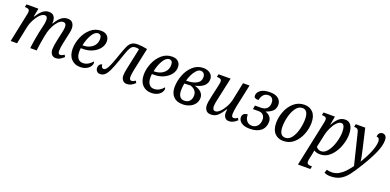

<svg xmlns="http://www.w3.org/2000/svg" viewBox="-2 -1445 5251 2584"><g transform="rotate(20 2623.5 -153.0)"><path d="M603 -88Q603 -132 623 -225L640 -304Q642 -312 651.5 -354.5Q661 -397 661 -427Q661 -483 616 -483Q584 -483 551.5 -450.5Q519 -418 494 -369.5Q469 -321 457 -275L442 -207Q435 -176 423.5 -100.5Q412 -25 411 0H319Q320 -25 331.5 -99Q343 -173 354 -225L372 -304Q373 -310 383 -353Q393 -396 393 -428Q393 -451 384 -467Q375 -483 353 -483Q319 -483 282.5 -445.5Q246 -408 218.5 -354.5Q191 -301 182 -256L129 0H38L122 -403Q129 -431 129 -451Q129 -477 113.5 -486Q98 -495 69 -495H61L70 -536H241L217 -417H224Q264 -482 303.5 -513.5Q343 -545 391 -545Q440 -545 462.5 -515.5Q485 -486 485 -439Q485 -431 483 -415H490Q527 -481 568 -513Q609 -545 659 -545Q708 -545 731 -515Q754 -485 754 -438Q754 -407 745 -368Q736 -329 735 -323L710 -206Q696 -144 696 -97Q696 -75 704 -63.5Q712 -52 726 -52Q752 -52 784 -75L800 -47Q772 -21 745 -5.5Q718 10 685 10Q645 10 624 -17.5Q603 -45 603 -88Z M857 -190Q857 -268 891 -351.5Q925 -435 988.5 -490.5Q1052 -546 1137 -546Q1193 -546 1224.5 -516.5Q1256 -487 1256 -435Q1256 -382 1221 -335.5Q1186 -289 1125 -260.5Q1064 -232 990 -232H958Q954 -212 954 -183Q954 -121 979 -87Q1004 -53 1051 -53Q1091 -53 1126 -73.5Q1161 -94 1183 -124Q1187 -122 1189.5 -115.5Q1192 -109 1192 -102Q1192 -78 1174 -52Q1156 -26 1119.5 -8Q1083 10 1031 10Q955 10 906 -42Q857 -94 857 -190ZM976 -276Q1028 -276 1070 -296Q1112 -316 1136 -352Q1160 -388 1160 -435Q1160 -467 1147.5 -483.5Q1135 -500 1111 -500Q1063 -500 1023 -431.5Q983 -363 966 -276Z M1621 -83Q1621 -121 1635 -185L1699 -486Q1678 -494 1654 -494Q1619 -494 1598.5 -477Q1578 -460 1559 -415Q1540 -370 1503 -259Q1466 -152 1438.5 -95.5Q1411 -39 1383.5 -16Q1356 7 1319 7Q1287 7 1270.5 -13.5Q1254 -34 1254 -60Q1254 -88 1269.5 -106Q1285 -124 1305 -124Q1305 -104 1314 -89Q1323 -74 1341 -74Q1359 -74 1375 -91Q1391 -108 1411 -151.5Q1431 -195 1459 -276L1475 -322Q1508 -416 1527.5 -458Q1547 -500 1577 -521Q1607 -542 1659 -542Q1722 -542 1800 -526L1731 -202Q1717 -134 1717 -98Q1717 -52 1749 -52Q1761 -52 1773.5 -57Q1786 -62 1804 -74L1820 -46Q1764 10 1703 10Q1663 10 1642 -17.5Q1621 -45 1621 -83Z M1876 -190Q1876 -268 1910 -351.5Q1944 -435 2007.5 -490.5Q2071 -546 2156 -546Q2212 -546 2243.5 -516.5Q2275 -487 2275 -435Q2275 -382 2240 -335.5Q2205 -289 2144 -260.5Q2083 -232 2009 -232H1977Q1973 -212 1973 -183Q1973 -121 1998 -87Q2023 -53 2070 -53Q2110 -53 2145 -73.5Q2180 -94 2202 -124Q2206 -122 2208.5 -115.5Q2211 -109 2211 -102Q2211 -78 2193 -52Q2175 -26 2138.5 -8Q2102 10 2050 10Q1974 10 1925 -42Q1876 -94 1876 -190ZM1995 -276Q2047 -276 2089 -296Q2131 -316 2155 -352Q2179 -388 2179 -435Q2179 -467 2166.5 -483.5Q2154 -500 2130 -500Q2082 -500 2042 -431.5Q2002 -363 1985 -276Z M2323 -171Q2323 -258 2356.5 -345Q2390 -432 2453.5 -489Q2517 -546 2602 -546Q2662 -546 2700.5 -515.5Q2739 -485 2739 -434Q2739 -318 2572 -282Q2701 -247 2701 -152Q2701 -106 2675 -69Q2649 -32 2603.5 -11Q2558 10 2500 10Q2415 10 2369 -38.5Q2323 -87 2323 -171ZM2447 -306Q2533 -306 2588 -336Q2643 -366 2643 -426Q2643 -462 2625 -480.5Q2607 -499 2581 -499Q2550 -499 2520.5 -467.5Q2491 -436 2469.5 -391Q2448 -346 2439 -306ZM2609 -154Q2609 -197 2584 -224.5Q2559 -252 2516 -265Q2444 -261 2430 -261Q2420 -213 2420 -159Q2420 -104 2442 -74Q2464 -44 2507 -44Q2556 -44 2582.5 -74.5Q2609 -105 2609 -154Z M3087 -81Q3087 -89 3091 -131H3085Q3040 -59 3001.5 -25Q2963 9 2907 9Q2858 9 2835.5 -21Q2813 -51 2813 -98Q2813 -133 2831 -212L2870 -387Q2880 -431 2880 -452Q2880 -476 2864.5 -485.5Q2849 -495 2819 -495H2811L2820 -536H2993L2928 -237Q2907 -148 2907 -112Q2907 -53 2949 -53Q2979 -53 3014.5 -88Q3050 -123 3079 -177Q3108 -231 3119 -285L3171 -536H3264L3194 -208Q3189 -184 3184.5 -152Q3180 -120 3180 -100Q3180 -52 3209 -52Q3223 -52 3236 -57Q3249 -62 3266 -74L3283 -46Q3225 10 3166 10Q3127 10 3107 -16Q3087 -42 3087 -81Z M3300 -97Q3300 -126 3319 -144Q3338 -162 3375 -162Q3374 -105 3402 -71.5Q3430 -38 3477 -38Q3524 -38 3555 -72Q3586 -106 3586 -166Q3586 -205 3562.5 -229.5Q3539 -254 3498 -254H3415L3425 -308H3511Q3564 -308 3594 -337Q3624 -366 3624 -419Q3624 -455 3605.5 -478Q3587 -501 3550 -501Q3466 -501 3443 -393Q3410 -393 3394 -402.5Q3378 -412 3378 -434Q3378 -481 3423.5 -513.5Q3469 -546 3559 -546Q3635 -546 3676 -512Q3717 -478 3717 -425Q3717 -367 3682.5 -334.5Q3648 -302 3590 -282L3589 -279Q3628 -267 3653 -238Q3678 -209 3678 -166Q3678 -84 3622 -37Q3566 10 3465 10Q3383 10 3341.5 -21Q3300 -52 3300 -97Z M3772 -189Q3772 -269 3804 -352Q3836 -435 3899.5 -490.5Q3963 -546 4051 -546Q4126 -546 4173 -496.5Q4220 -447 4220 -347Q4220 -269 4188.5 -186Q4157 -103 4094.5 -46.5Q4032 10 3943 10Q3865 10 3818.5 -41Q3772 -92 3772 -189ZM4122 -364Q4122 -496 4038 -496Q3984 -496 3945.5 -442.5Q3907 -389 3888 -313Q3869 -237 3869 -170Q3869 -40 3954 -40Q4009 -40 4047 -93Q4085 -146 4103.5 -222Q4122 -298 4122 -364Z M4374 -394Q4383 -438 4383 -451Q4383 -477 4367.5 -486Q4352 -495 4324 -495H4315L4324 -536H4487L4465 -414H4469Q4502 -476 4541 -511Q4580 -546 4635 -546Q4689 -546 4718.5 -501.5Q4748 -457 4748 -374Q4748 -294 4715 -204.5Q4682 -115 4619 -52.5Q4556 10 4470 10Q4417 10 4382 -13Q4381 -9 4379.5 4.5Q4378 18 4374 35L4361 96Q4352 132 4352 155Q4352 181 4367 190Q4382 199 4411 199H4426L4417 240H4240ZM4652 -375Q4652 -423 4639.5 -454Q4627 -485 4598 -485Q4566 -485 4532.5 -449Q4499 -413 4474 -360Q4449 -307 4439 -261L4398 -71Q4408 -57 4426.5 -45.5Q4445 -34 4468 -34Q4521 -34 4563 -90.5Q4605 -147 4628.5 -228Q4652 -309 4652 -375Z M4614 222 4628 173Q4656 183 4699 183Q4754 183 4801 156Q4848 129 4882.5 91.5Q4917 54 4956 2L4847 -442Q4840 -472 4826 -483.5Q4812 -495 4786 -495H4777L4785 -536H4921L4984 -265Q4994 -224 5005.5 -167.5Q5017 -111 5018 -88H5021Q5151 -304 5151 -420Q5151 -445 5140 -460Q5129 -475 5106 -475Q5107 -509 5125 -527Q5143 -545 5168 -545Q5197 -545 5213 -525Q5229 -505 5229 -465Q5229 -391 5186 -291Q5143 -191 5061 -57Q4990 60 4943 119.5Q4896 179 4839 209.5Q4782 240 4699 240Q4652 240 4614 222Z"/></g></svg>

Font: Noto Serif Narrow
Style: Italic
Weight: 400
Width: 4
Italic angle: -12°
Designer: Monotype Design Team
Foundry: Monotype Imaging Inc.
Version: Version 1.001